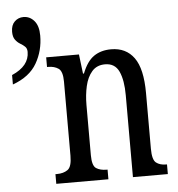

<svg xmlns="http://www.w3.org/2000/svg" viewBox="-52 -763 752 811"><g transform="rotate(-5 324.5 -357.0)"><path d="M154 0V-41H161Q188 -41 206 -53.5Q224 -66 224 -113V-427Q224 -471 206.5 -483Q189 -495 163 -495H158V-536H297L307 -454H311Q331 -505 361 -525.5Q391 -546 434 -546Q497 -546 531 -499Q565 -452 565 -349V-113Q565 -66 581 -53.5Q597 -41 623 -41H627V0H479V-347Q479 -411 462 -448Q445 -485 403 -485Q368 -485 347.5 -461.5Q327 -438 318.5 -400.5Q310 -363 310 -321V-108Q310 -63 327 -52Q344 -41 370 -41H375V0ZM8 -474Q82 -506 82 -566Q82 -581 73 -589Q64 -597 53 -603.5Q42 -610 33 -622Q24 -634 24 -656Q24 -684 39.5 -699Q55 -714 77 -714Q104 -714 122.5 -692.5Q141 -671 141 -630Q141 -566 110.5 -513Q80 -460 8 -434Z"/></g></svg>

Font: Noto Serif ExtraCondensed
Style: Regular
Weight: 400
Width: 2
Designer: Monotype Design Team
Foundry: Monotype Imaging Inc.
Version: Version 2.015